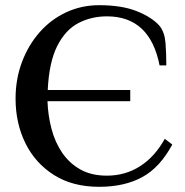

<svg xmlns="http://www.w3.org/2000/svg" viewBox="-20 -700 713 740"><path d="M362 20Q260 20 188 -25.5Q116 -71 78 -148Q40 -225 40 -320Q40 -395 64.5 -460.5Q89 -526 132.5 -575.5Q176 -625 235 -652.5Q294 -680 362 -680Q451 -680 509.5 -656Q568 -632 596 -599Q615 -574 618 -533.5Q621 -493 621 -448H595Q558 -637 392 -637Q332 -637 282 -611Q232 -585 200.5 -522.5Q169 -460 164 -353H482V-310H163Q165 -255 178.5 -203.5Q192 -152 219.5 -111.5Q247 -71 289.5 -47Q332 -23 392 -23Q463 -23 520 -59.5Q577 -96 615 -165L644 -143Q597 -55 528.5 -17.5Q460 20 362 20Z"/></svg>

Font: El Messiri SemiBold
Style: Regular
Weight: 600
Designer: Mohamed Gaber
Foundry: Kief Type Foundry
Version: Version 2.020; ttfautohint (v1.8.3)